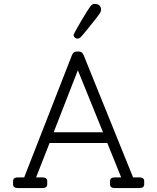

<svg xmlns="http://www.w3.org/2000/svg" viewBox="-20 -964 806 984"><path d="M378 -766Q369 -766 363 -772Q357 -778 357 -783Q357 -791 397 -858Q432 -917 442.5 -930.5Q453 -944 463 -944Q498 -944 498 -913Q498 -905 488.5 -891Q479 -877 439 -828Q405 -785 395.5 -775.5Q386 -766 378 -766ZM693 -55Q719 -55 719 -36V-19Q719 0 693 0H570Q544 0 544 -19V-36Q544 -55 570 -55H601L530 -231H234L165 -55H196Q222 -55 222 -36V-19Q222 0 196 0H73Q47 0 47 -19V-36Q47 -55 73 -55H104L349 -682Q356 -700 375 -700H383Q401 -700 408 -683L662 -55ZM255 -286H508L379 -604Z"/></svg>

Font: Solway Light
Style: Regular
Weight: 300
Designer: Mariya V. Pigoulevskaya
Foundry: The Northern Block Ltd.
Version: Version 1.000;hotconv 1.0.109;makeotfexe 2.5.65596